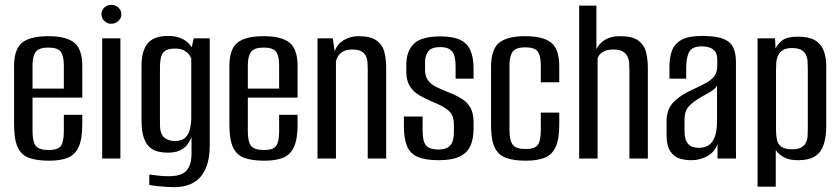

<svg xmlns="http://www.w3.org/2000/svg" viewBox="-20 -653 3461 791"><path d="M183 9Q132 9 100 -2.5Q68 -14 53 -46Q38 -78 38 -140V-380Q38 -451 71.5 -477.5Q105 -504 179 -504Q252 -504 285.5 -477.5Q319 -451 319 -380V-251H114V-112Q114 -69 127.5 -52Q141 -35 181 -35Q218 -35 230.5 -51.5Q243 -68 243 -112V-180H319V-141Q319 -80 304 -47.5Q289 -15 259 -3Q229 9 183 9ZM114 -288H243V-384Q243 -422 230.5 -439.5Q218 -457 179 -457Q141 -457 127.5 -439.5Q114 -422 114 -384Z M401 0V-495H476V0ZM438 -555Q422 -555 410 -566.5Q398 -578 398 -594Q398 -611 410 -622Q422 -633 438 -633Q455 -633 467.5 -622Q480 -611 480 -594Q480 -578 467.5 -566.5Q455 -555 438 -555Z M697 118Q685 118 668.5 117Q652 116 636.5 114.5Q621 113 609.5 111.5Q598 110 595 109V66Q608 68 631.5 70.5Q655 73 673 73Q687 73 703.5 71Q720 69 735 60.5Q750 52 759.5 32.5Q769 13 769 -20V-89Q763 -72 751.5 -57Q740 -42 720.5 -33Q701 -24 671 -24Q651 -24 631.5 -28.5Q612 -33 596.5 -46.5Q581 -60 572 -87Q563 -114 563 -160V-380Q563 -445 589 -475Q615 -505 672 -505Q700 -505 720.5 -497.5Q741 -490 755.5 -476Q770 -462 777 -442L766 -441L778 -495H844V-51Q844 -13 835.5 18Q827 49 809.5 71.5Q792 94 764 106Q736 118 697 118ZM700 -72Q729 -72 743.5 -86Q758 -100 763 -123Q768 -146 768 -170V-412Q765 -421 757.5 -430Q750 -439 736.5 -446Q723 -453 700 -453Q667 -453 653 -437Q639 -421 639 -377V-141Q639 -117 645 -103Q651 -89 661.5 -82.5Q672 -76 682.5 -74Q693 -72 700 -72Z M1070 9Q1019 9 987 -2.5Q955 -14 940 -46Q925 -78 925 -140V-380Q925 -451 958.5 -477.5Q992 -504 1066 -504Q1139 -504 1172.5 -477.5Q1206 -451 1206 -380V-251H1001V-112Q1001 -69 1014.5 -52Q1028 -35 1068 -35Q1105 -35 1117.5 -51.5Q1130 -68 1130 -112V-180H1206V-141Q1206 -80 1191 -47.5Q1176 -15 1146 -3Q1116 9 1070 9ZM1001 -288H1130V-384Q1130 -422 1117.5 -439.5Q1105 -457 1066 -457Q1028 -457 1014.5 -439.5Q1001 -422 1001 -384Z M1288 0V-495H1351L1359 -441Q1368 -471 1396 -487.5Q1424 -504 1456 -504Q1507 -504 1531.5 -486Q1556 -468 1563.5 -438.5Q1571 -409 1571 -373V0H1495V-365Q1495 -381 1494 -396Q1493 -411 1487 -423Q1481 -435 1468 -442Q1455 -449 1430 -449Q1408 -449 1394 -441Q1380 -433 1373.5 -422.5Q1367 -412 1364 -402V0Z M1787 7Q1731 7 1700 -7Q1669 -21 1656.5 -51.5Q1644 -82 1644 -131V-173H1721V-114Q1721 -71 1735 -54Q1749 -37 1787 -37Q1820 -37 1835 -54Q1850 -71 1850 -108V-139Q1850 -162 1842.5 -178Q1835 -194 1815.5 -207Q1796 -220 1763 -233Q1732 -246 1707.5 -260.5Q1683 -275 1668.5 -298Q1654 -321 1654 -357V-387Q1654 -442 1685 -472.5Q1716 -503 1794 -503Q1845 -503 1874.5 -489.5Q1904 -476 1917.5 -446.5Q1931 -417 1931 -370V-329H1857V-380Q1857 -425 1842 -442Q1827 -459 1794 -459Q1757 -459 1744 -441Q1731 -423 1731 -396V-366Q1731 -339 1743.5 -322Q1756 -305 1779 -294Q1802 -283 1832 -271Q1860 -260 1882.5 -246Q1905 -232 1918 -209.5Q1931 -187 1931 -148V-123Q1931 -81 1918 -52Q1905 -23 1873.5 -8Q1842 7 1787 7Z M2147 9Q2097 9 2065 -2.5Q2033 -14 2018 -45.5Q2003 -77 2003 -139V-376Q2003 -450 2036.5 -477Q2070 -504 2144 -504Q2217 -504 2250.5 -477.5Q2284 -451 2284 -380V-314H2208V-384Q2208 -423 2195.5 -440.5Q2183 -458 2144 -458Q2106 -458 2092.5 -440.5Q2079 -423 2079 -384V-117Q2079 -74 2092.5 -56.5Q2106 -39 2146 -39Q2183 -39 2195.5 -56Q2208 -73 2208 -117V-189H2284V-139Q2284 -79 2269 -47Q2254 -15 2223.5 -3Q2193 9 2147 9Z M2366 0V-630H2437V-451Q2450 -476 2474 -490Q2498 -504 2534 -504Q2585 -504 2609.5 -486Q2634 -468 2641.5 -438.5Q2649 -409 2649 -373V0H2573V-365Q2573 -379 2572 -393.5Q2571 -408 2565 -420.5Q2559 -433 2545.5 -441Q2532 -449 2507 -449Q2484 -449 2469.5 -442Q2455 -435 2448.5 -425.5Q2442 -416 2442 -409V0Z M2828 7Q2804 7 2781 0.5Q2758 -6 2742 -29Q2726 -52 2726 -101V-154Q2726 -203 2755.5 -233Q2785 -263 2840 -287Q2873 -302 2894 -314.5Q2915 -327 2925 -342.5Q2935 -358 2935 -384V-407Q2935 -429 2926.5 -440.5Q2918 -452 2903.5 -457Q2889 -462 2872 -462Q2832 -462 2819.5 -439.5Q2807 -417 2807 -371V-329H2738V-378Q2738 -415 2748 -443.5Q2758 -472 2787 -488.5Q2816 -505 2872 -505Q2931 -505 2961 -492.5Q2991 -480 3001.5 -456Q3012 -432 3012 -396V0H2936V-60Q2925 -27 2894.5 -10Q2864 7 2828 7ZM2858 -44Q2899 -44 2916.5 -72.5Q2934 -101 2934 -150V-300Q2925 -285 2904.5 -273.5Q2884 -262 2863 -250Q2833 -232 2816.5 -213Q2800 -194 2800 -160V-117Q2800 -85 2809 -69Q2818 -53 2831.5 -48.5Q2845 -44 2858 -44Z M3101 116V-495H3173L3175 -453Q3184 -472 3203.5 -487Q3223 -502 3268 -502Q3312 -502 3337 -487.5Q3362 -473 3373 -445.5Q3384 -418 3384 -379V-136Q3384 -91 3374 -59Q3364 -27 3339 -10Q3314 7 3268 7Q3231 7 3209 -5.5Q3187 -18 3176 -35V116ZM3242 -38Q3267 -38 3280 -45Q3293 -52 3299.5 -64Q3306 -76 3307 -91Q3308 -106 3308 -123V-369Q3308 -386 3307 -401Q3306 -416 3299.5 -428.5Q3293 -441 3280 -448Q3267 -455 3242 -455Q3218 -455 3204.5 -446Q3191 -437 3185 -423.5Q3179 -410 3178 -393.5Q3177 -377 3177 -363V-118Q3177 -95 3181 -77Q3185 -59 3199 -48.5Q3213 -38 3242 -38Z"/></svg>

Font: Alumni Sans Medium
Style: Regular
Weight: 500
Designer: Robert E. Leuschke
Foundry: Robert E. Leuschke
Version: Version 1.018